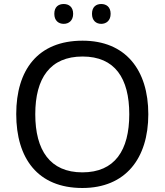

<svg xmlns="http://www.w3.org/2000/svg" viewBox="-20 -928 821 958"><path d="M251 -859C251 -825 272 -809 298 -809C323 -809 345 -825 345 -859C345 -894 323 -908 298 -908C272 -908 251 -894 251 -859ZM439 -859C439 -825 460 -809 485 -809C510 -809 532 -825 532 -859C532 -894 510 -908 485 -908C460 -908 439 -894 439 -859ZM720 -358C720 -580 606 -725 392 -725C168 -725 61 -578 61 -359C61 -138 168 10 391 10C606 10 720 -137 720 -358ZM156 -358C156 -538 230 -646 392 -646C553 -646 625 -538 625 -358C625 -178 553 -68 391 -68C230 -68 156 -178 156 -358Z"/></svg>

Font: Noto Sans Hebrew Droid
Style: Bold
Weight: 700
Designer: Monotype Design Team
Foundry: Monotype Imaging Inc.
Version: Version 1.100